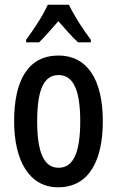

<svg xmlns="http://www.w3.org/2000/svg" viewBox="-20 -786 498 816"><path d="M273 -766H183C165 -724 125 -663 91 -617V-606H146C168 -627 198 -661 228 -696C258 -662 285 -630 312 -606H366V-617C332 -662 294 -721 273 -766ZM417 -271C417 -453 347 -550 229 -550C99 -550 40 -444 40 -271C40 -107 102 10 227 10C361 10 417 -108 417 -271ZM138 -270C138 -402 165 -467 229 -467C292 -467 321 -402 321 -271C321 -138 292 -73 229 -73C166 -73 138 -140 138 -270Z"/></svg>

Font: Noto Sans Khmer ExtraCondensed Medium
Style: Regular
Weight: 500
Width: 2
Designer: Danh Hong and the Monotype Design Team
Foundry: Monotype Imaging Inc.
Version: Version 2.004